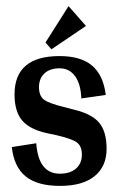

<svg xmlns="http://www.w3.org/2000/svg" viewBox="-20 -601 388 629"><path d="M204.6 -581 129 -461.7 148.6 -439.5 261.6 -516ZM27.6 -291.8Q27.6 -235.8 52.5 -206.4Q77.4 -177 134.3 -164.6L163.7 -158.4Q214.4 -146.8 231.3 -134.8Q248.2 -122.8 248.2 -94.3Q248.2 -65.8 229.1 -48.9Q210 -32 176.2 -32Q105.9 -32 98.8 -131.7L18.7 -119.2Q25.8 -54.3 64.1 -23.1Q102.3 8 176.6 8Q250.9 8 290 -24Q329.2 -56 329.2 -113.4Q329.2 -170.8 304.3 -199.7Q279.4 -228.6 221.5 -242L187.7 -250.9Q139.7 -262.5 123.7 -274.9Q107.7 -287.4 107.7 -315.4Q107.7 -343.4 125.4 -360.3Q143.2 -377.2 175.3 -377.2Q207.3 -377.2 226 -351.4Q244.7 -325.6 246.4 -278.5L326.5 -290Q318.5 -355 281.6 -386.1Q244.7 -417.3 175.3 -417.3Q27.6 -417.3 27.6 -291.8Z"/></svg>

Font: Gidugu
Style: Regular
Weight: 400
Designer: Purushoth Kumar Guthula
Foundry: Silicon Andhra, USA.
Version: Version 1.0.5; ttfautohint (v1.2.25-373a) -l 7 -r 28 -G 50 -